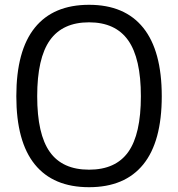

<svg xmlns="http://www.w3.org/2000/svg" viewBox="-20 -770 743 800"><path d="M351 10Q202 10 125 -85Q48 -180 48 -369Q48 -559 125 -654.5Q202 -750 351 -750Q500 -750 577 -654Q654 -558 654 -369Q654 -180 577 -85Q500 10 351 10ZM351 -63Q462 -63 514.5 -137Q567 -211 567 -369Q567 -527 514 -602Q461 -677 351 -677Q241 -677 188 -602.5Q135 -528 135 -369Q135 -211 187.5 -137Q240 -63 351 -63Z"/></svg>

Font: Encode Sans Narrow
Style: Regular
Weight: 400
Designer: Pablo Impallari, Andres Torresi
Foundry: Pablo Impallari, Andres Torresi
Version: Version 1.000; ttfautohint (v1.00) -l 8 -r 50 -G 200 -x 14 -